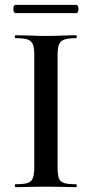

<svg xmlns="http://www.w3.org/2000/svg" viewBox="-20 -770 379 790"><path d="M293 -12Q296 -12 296 -6Q296 0 293 0Q261 0 242 -1L168 -2L96 -1Q77 0 44 0Q41 0 41 -6Q41 -12 44 -12Q78 -12 93.5 -17Q109 -22 115 -36.5Q121 -51 121 -81V-544Q121 -574 115 -588Q109 -602 93.5 -607.5Q78 -613 44 -613Q41 -613 41 -619Q41 -625 44 -625L96 -624Q140 -622 168 -622Q199 -622 243 -624L293 -625Q296 -625 296 -619Q296 -613 293 -613Q260 -613 244 -607Q228 -601 222.5 -586.5Q217 -572 217 -542V-81Q217 -50 222.5 -36Q228 -22 243.5 -17Q259 -12 293 -12ZM35 -733Q35 -740 37 -745Q39 -750 43 -750H294Q298 -750 300.5 -745Q303 -740 303 -733Q303 -726 300.5 -721Q298 -716 294 -716H43Q39 -716 37 -721.5Q35 -727 35 -733Z"/></svg>

Font: Cormorant Garamond SemiBold
Style: Regular
Weight: 600
Designer: Christian Thalmann (Catharsis Fonts)
Foundry: Catharsis Fonts
Version: Version 4.000